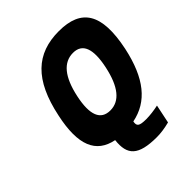

<svg xmlns="http://www.w3.org/2000/svg" viewBox="-229 -818 1120 1120"><g transform="rotate(-45 331.0 -258.0)"><path d="M414 -531C491 -531 517 -466 489 -335C461 -204 408 -139 331 -139C252 -139 225 -204 253 -335C281 -466 335 -531 414 -531ZM96 -332C52 -128 97 -23 228 3C215 115 260 163 413 163C445 163 480 158 519 148L543 33C512 40 472 45 444 45C384 45 374 34 380 1C516 -26 603 -131 646 -332C697 -576 629 -679 445 -679C260 -679 147 -576 96 -332Z"/></g></svg>

Font: LT Wave Mono Black
Style: Italic
Weight: 900
Designer: Daniel Lyons
Version: Version 2.5 (Glyphs App)